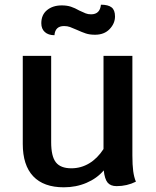

<svg xmlns="http://www.w3.org/2000/svg" viewBox="-20 -788 663 818"><path d="M559 -14Q521 5 477 5Q451 5 438.5 -10Q426 -25 422 -62Q393 -28 348.5 -9Q304 10 252 10Q166 10 121.5 -37Q77 -84 77 -175V-550H198V-182Q198 -122 218 -96.5Q238 -71 284 -71Q325 -71 360 -92Q395 -113 421 -153V-550H544V-126Q544 -85 547.5 -59Q551 -33 559 -14ZM156 -689Q156 -725 180.5 -745Q205 -765 243 -765Q265 -765 282 -759.5Q299 -754 318 -743Q335 -735 345 -731Q355 -727 368 -727Q406 -727 410 -768Q441 -768 455.5 -756.5Q470 -745 470 -718Q470 -688 447 -664Q424 -640 385 -640Q362 -640 345.5 -645.5Q329 -651 307 -661Q289 -669 278 -673Q267 -677 253 -677Q215 -677 212 -638Q186 -638 171 -651.5Q156 -665 156 -689Z"/></svg>

Font: Krub SemiBold
Style: Regular
Weight: 600
Version: Version 1.000; ttfautohint (v1.6)